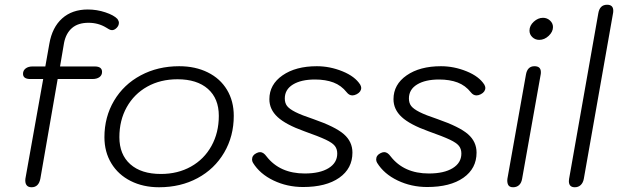

<svg xmlns="http://www.w3.org/2000/svg" viewBox="-20 -779 2619 809"><path d="M481 -683Q481 -671 471.5 -661.5Q462 -652 452 -652Q446 -652 439.5 -655.5Q433 -659 427 -663Q394 -683 353 -683Q309 -683 283.5 -661Q258 -639 250 -599L233 -499H379Q410 -499 410 -476Q410 -462 399 -454Q388 -446 369 -446H223L150 -26Q143 10 113 10Q98 10 91.5 0.5Q85 -9 87 -26L162 -446H108Q77 -446 77 -468Q77 -482 88 -490.5Q99 -499 117 -499H171L188 -595Q200 -664 242 -701.5Q284 -739 350 -739Q388 -739 424 -727Q460 -715 475 -699Q481 -690 481 -683Z M420 -201Q420 -286 460.5 -354.5Q501 -423 573 -461.5Q645 -500 735 -500Q803 -500 855.5 -474Q908 -448 936.5 -400.5Q965 -353 965 -291Q965 -205 924.5 -136Q884 -67 812.5 -28.5Q741 10 650 10Q583 10 530.5 -16.5Q478 -43 449 -91Q420 -139 420 -201ZM902 -291Q902 -364 856 -404.5Q810 -445 728 -445Q656 -445 600.5 -414Q545 -383 514 -327.5Q483 -272 483 -201Q483 -128 529 -87Q575 -46 658 -46Q729 -46 784.5 -77Q840 -108 871 -164Q902 -220 902 -291Z M1046 -93Q1042 -100 1042 -107Q1042 -125 1061 -134Q1069 -138 1076 -138Q1090 -138 1103 -120Q1159 -48 1264 -48Q1328 -48 1364.5 -70.5Q1401 -93 1401 -132Q1401 -151 1391 -164Q1381 -177 1352.5 -190.5Q1324 -204 1262 -226Q1184 -254 1149.5 -286Q1115 -318 1115 -361Q1115 -423 1170.5 -461.5Q1226 -500 1315 -500Q1370 -500 1423 -478.5Q1476 -457 1498 -422Q1502 -414 1502 -409Q1502 -392 1483 -382Q1473 -377 1465 -377Q1451 -377 1441 -390Q1418 -419 1385 -431.5Q1352 -444 1307 -444Q1249 -444 1214.5 -423Q1180 -402 1180 -364Q1180 -345 1189.5 -332.5Q1199 -320 1224.5 -307Q1250 -294 1301 -277Q1393 -245 1429 -213.5Q1465 -182 1465 -136Q1465 -69 1409.5 -30Q1354 9 1257 9Q1190 9 1132.5 -18.5Q1075 -46 1046 -93Z M1569 -93Q1565 -100 1565 -107Q1565 -125 1584 -134Q1592 -138 1599 -138Q1613 -138 1626 -120Q1682 -48 1787 -48Q1851 -48 1887.5 -70.5Q1924 -93 1924 -132Q1924 -151 1914 -164Q1904 -177 1875.5 -190.5Q1847 -204 1785 -226Q1707 -254 1672.5 -286Q1638 -318 1638 -361Q1638 -423 1693.5 -461.5Q1749 -500 1838 -500Q1893 -500 1946 -478.5Q1999 -457 2021 -422Q2025 -414 2025 -409Q2025 -392 2006 -382Q1996 -377 1988 -377Q1974 -377 1964 -390Q1941 -419 1908 -431.5Q1875 -444 1830 -444Q1772 -444 1737.5 -423Q1703 -402 1703 -364Q1703 -345 1712.5 -332.5Q1722 -320 1747.5 -307Q1773 -294 1824 -277Q1916 -245 1952 -213.5Q1988 -182 1988 -136Q1988 -69 1932.5 -30Q1877 9 1780 9Q1713 9 1655.5 -18.5Q1598 -46 1569 -93Z M2211 -650Q2211 -671 2229 -687.5Q2247 -704 2268 -704Q2285 -704 2297.5 -692.5Q2310 -681 2310 -665Q2310 -645 2292 -628Q2274 -611 2252 -611Q2235 -611 2223 -622.5Q2211 -634 2211 -650ZM2118 -26 2196 -464Q2202 -500 2232 -500Q2259 -500 2259 -475Q2259 -468 2258 -464L2180 -26Q2177 -8 2167 1Q2157 10 2142 10Q2126 10 2121 -0.5Q2116 -11 2118 -26Z M2377 -16Q2377 -22 2378 -26L2501 -723Q2507 -759 2538 -759Q2564 -759 2564 -734Q2564 -727 2563 -723L2440 -26Q2437 -9 2427 0.5Q2417 10 2402 10Q2377 10 2377 -16Z"/></svg>

Font: Kodchasan Light
Style: Italic
Weight: 300
Italic angle: -10°
Version: Version 1.000; ttfautohint (v1.6)